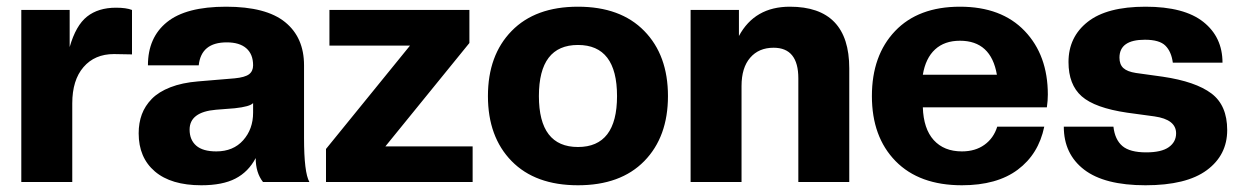

<svg xmlns="http://www.w3.org/2000/svg" viewBox="-20 -546 3725 576"><path d="M196.8 0H43.9V-516.1H189V-404.8Q207.5 -469.7 241.2 -496.3Q274.9 -522.9 328.1 -522.9Q358.9 -522.9 376 -516.1V-382.8L321.8 -383.8Q264.2 -383.8 230.5 -344.7Q196.8 -305.7 196.8 -235.8Z M584 9.8Q493.2 9.8 444.6 -31.7Q396 -73.2 396 -146Q396 -177.2 405.5 -202.9Q415 -228.5 435.5 -249.5Q456.1 -270.5 491.2 -284.2Q526.4 -297.9 574.2 -301.8L684.1 -311Q714.8 -314 727.1 -323.2Q739.3 -332.5 739.3 -350.1Q739.3 -383.3 719 -401.1Q698.7 -418.9 660.2 -418.9Q583.5 -418.9 576.2 -350.1H423.8Q423.8 -433.6 481 -479.7Q538.1 -525.9 658.2 -525.9Q778.3 -525.9 835.2 -479.7Q892.1 -433.6 892.1 -350.1V-131.8Q892.1 -28.3 908.2 0H769Q747.1 -27.8 747.1 -71.8Q725.1 -30.3 686.3 -10.3Q647.5 9.8 584 9.8ZM628.9 -91.8Q679.7 -91.8 709.5 -125.2Q739.3 -158.7 739.3 -208V-236.8Q730 -226.1 684.1 -221.2L627.9 -216.8Q548.8 -210 548.8 -157.2Q548.8 -126.5 568.6 -109.1Q588.4 -91.8 628.9 -91.8Z M1397.9 0H958V-99.1L1210 -409.2H968.3V-516.1H1388.2V-417L1136.2 -106.9H1397.9Z M1912.8 -62.7Q1841.8 9.8 1713.9 9.8Q1585.9 9.8 1514.9 -62.7Q1443.8 -135.3 1443.8 -257.8Q1443.8 -380.4 1514.9 -453.1Q1585.9 -525.9 1713.9 -525.9Q1841.8 -525.9 1912.8 -453.1Q1983.9 -380.4 1983.9 -257.8Q1983.9 -135.3 1912.8 -62.7ZM1831.1 -257.8Q1831.1 -411.1 1713.9 -411.1Q1596.7 -411.1 1596.7 -257.8Q1596.7 -105 1713.9 -105Q1831.1 -105 1831.1 -257.8Z M2527.8 0H2375V-311Q2375 -402.8 2300.8 -402.8Q2256.3 -402.8 2230.5 -372.8Q2204.6 -342.8 2204.6 -288.1V0H2051.8V-516.1H2196.8V-438Q2244.1 -525.9 2349.6 -525.9Q2527.8 -525.9 2527.8 -340.8Z M2865.7 9.8Q2737.8 9.8 2666.7 -62.7Q2595.7 -135.3 2595.7 -257.8Q2595.7 -379.9 2665.3 -452.9Q2734.9 -525.9 2859.9 -525.9Q2984.4 -525.9 3054 -453.1Q3123.5 -380.4 3123.5 -262.2Q3123.5 -244.1 3120.6 -224.1H2748.5Q2750.5 -159.7 2781.2 -125.7Q2812 -91.8 2865.7 -91.8Q2905.8 -91.8 2933.3 -111.6Q2960.9 -131.3 2971.7 -166H3112.8Q3095.7 -83.5 3033.2 -36.9Q2970.7 9.8 2865.7 9.8ZM2859.9 -423.8Q2813.5 -423.8 2785.2 -397.7Q2756.8 -371.6 2748.5 -321.8H2970.7Q2953.1 -423.8 2859.9 -423.8Z M3416.5 9.8Q3293.5 9.8 3232.4 -37.1Q3171.4 -84 3171.4 -166H3320.3Q3324.7 -127 3347.2 -107.9Q3369.6 -88.9 3418.5 -88.9Q3464.4 -88.9 3486.3 -104.5Q3508.3 -120.1 3508.3 -146Q3508.3 -187.5 3443.4 -196.8L3361.3 -208Q3264.6 -222.2 3225.1 -257.1Q3185.5 -292 3185.5 -359.9Q3185.5 -435.1 3243.2 -480.5Q3300.8 -525.9 3416.5 -525.9Q3532.7 -525.9 3590.1 -480.2Q3647.5 -434.6 3647.5 -357.9H3498.5Q3494.1 -391.1 3476.3 -408.9Q3458.5 -426.8 3414.6 -426.8Q3338.4 -426.8 3338.4 -373Q3338.4 -352.5 3350.1 -341.8Q3361.8 -331.1 3387.7 -327.1L3468.3 -315.9Q3566.9 -301.3 3614.3 -265.6Q3661.6 -230 3661.6 -155.8Q3661.6 -80.6 3600.3 -35.4Q3539.1 9.8 3416.5 9.8Z"/></svg>

Font: Creato Display ExtraBold
Style: Regular
Weight: 800
Version: Version 1.000